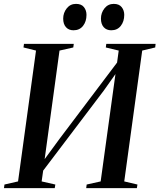

<svg xmlns="http://www.w3.org/2000/svg" viewBox="-32 -969 821 989"><path d="M-11.5 0 -9 -18.5 61 -34.5 153.5 -708.5 89 -724.5 91.5 -743H348L345.5 -724.5L274.5 -708.5L192 -105.5L171 -112.5L275.5 -255L598.5 -683L566 -610L579.5 -708.5L513 -724.5L515.5 -743H769.5L767.5 -724.5L700.5 -708.5L608 -34.5L676 -18.5L673 0H412L414.5 -18.5L486.5 -34.5L567 -618.5L590 -626L503 -503L160 -50L197 -137L182.5 -34.5L253 -18.5L250 0ZM346.5 -813Q322 -813 307.8 -829Q293.5 -845 293.5 -873Q293.5 -903 311.8 -926Q330 -949 359.5 -949Q387.5 -949 400.5 -932.2Q413.5 -915.5 413.5 -892.5Q413.5 -858.5 395.8 -835.8Q378 -813 346.5 -813ZM541 -813Q516.5 -813 502.2 -829Q488 -845 488 -873Q488 -903 506.2 -926Q524.5 -949 554 -949Q581.5 -949 594.8 -932.2Q608 -915.5 608 -892.5Q608 -858.5 590.2 -835.8Q572.5 -813 541 -813Z"/></svg>

Font: Merriweather 144pt Medium
Style: Italic
Weight: 500
Italic angle: -7.8°
Version: Version 2.101